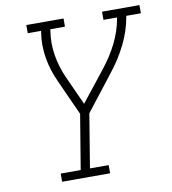

<svg xmlns="http://www.w3.org/2000/svg" viewBox="-82 -807 789 879"><g transform="rotate(-10 312.5 -367.5)"><path d="M136 0V-38H229L271 -292L196 -458Q184 -484 175 -512Q166 -540 161 -569.5Q156 -599 155.5 -629.5Q155 -660 160 -691L161 -697H99V-735H272V-697H204L203 -691Q194 -633 203 -578Q212 -523 234 -473L297 -334L410 -477Q429 -501 445.5 -526.5Q462 -552 475.5 -579Q489 -606 498.5 -634Q508 -662 513 -691L514 -697H451V-735H625V-697H557L556 -691Q545 -628 515 -567.5Q485 -507 443 -454L313 -287L272 -38H359V0Z"/></g></svg>

Font: Iosevka Curly Slab XLtEx
Style: Italic
Weight: 200
Width: 7
Italic angle: -9°
Monospace: yes
Designer: Belleve Invis
Foundry: Belleve Invis
Version: Version 11.1.0; ttfautohint (v1.8.3)